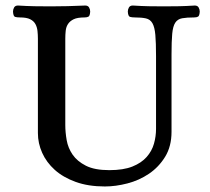

<svg xmlns="http://www.w3.org/2000/svg" viewBox="-20 -654 760 694"><path d="M600 -178Q600 -125 577 -87.5Q554 -50 518.5 -26Q483 -2 440.5 9Q398 20 359 20Q299 20 253.5 3.5Q208 -13 178 -40Q148 -67 132.5 -101.5Q117 -136 117 -173V-514Q117 -528 115.5 -542Q114 -556 108 -567Q102 -578 89 -584.5Q76 -591 52 -591Q41 -591 34.5 -593Q28 -595 27 -612Q27 -620 31 -627Q35 -634 45 -634Q77 -632 105 -631.5Q133 -631 163 -631Q223 -631 288 -634Q298 -634 302 -627Q306 -620 306 -612Q305 -597 300 -594Q295 -591 286 -591Q260 -591 246.5 -584.5Q233 -578 226 -567.5Q219 -557 217.5 -543Q216 -529 216 -514V-202Q216 -176 221 -147.5Q226 -119 242.5 -95Q259 -71 290.5 -55Q322 -39 375 -39Q426 -39 458.5 -52Q491 -65 510 -86.5Q529 -108 536.5 -134.5Q544 -161 544 -188V-451Q544 -500 541.5 -528Q539 -556 531 -570Q523 -584 507.5 -587.5Q492 -591 467 -591Q457 -591 450 -593Q443 -595 442 -612Q442 -620 446 -627Q450 -634 460 -634Q492 -632 517 -631.5Q542 -631 572 -631Q602 -631 627 -631.5Q652 -632 684 -634Q694 -634 698 -627Q702 -620 702 -612Q701 -597 696 -594Q691 -591 682 -591Q655 -591 638.5 -588Q622 -585 613.5 -572Q605 -559 602.5 -532Q600 -505 600 -457Z"/></svg>

Font: Alice
Style: Regular
Weight: 400
Designer: Cyreal (www.cyreal.org)
Foundry: Cyreal (www.cyreal.org)
Version: Version 1.010